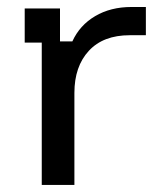

<svg xmlns="http://www.w3.org/2000/svg" viewBox="-20 -524 453 544"><path d="M98.3 0V-403.3H50V-500H150V-406.7H185Q205.8 -452.5 249.6 -478.3Q293.3 -504.2 352.5 -504.2H393.3V-424.2H347.5Q272.5 -424.2 231.7 -380Q190.8 -335.8 190.8 -260.8V0Z"/></svg>

Font: Funnel Display
Style: Regular
Weight: 400
Designer: NORD ID, Kristian Moeller
Foundry: Dicotype
Version: Version 1.000